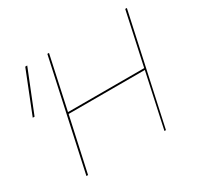

<svg xmlns="http://www.w3.org/2000/svg" viewBox="-140 -833 1048 1008"><g transform="rotate(-30 383.5 -329.0)"><path d="M134 -658 33 -406H22L122 -658ZM738 -658 595 0H586L657 -329H195L123 0H113L256 -658H266L197 -339H659L728 -658Z"/></g></svg>

Font: Ysabeau Infant Hairline
Style: Italic
Weight: 100
Italic angle: -12°
Designer: Christian Thalmann (Catharsis Fonts)
Version: Version 0.003